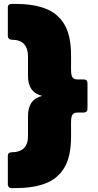

<svg xmlns="http://www.w3.org/2000/svg" viewBox="-20 -811 501 981"><path d="M63 150H38Q22 150 20 132V-15Q20 -32 38 -33Q123 -33 123 -115V-218Q123 -304 196 -321Q123 -338 123 -423V-524Q123 -564 102.5 -586Q82 -608 40 -608Q22 -608 20 -626V-773Q20 -790 38 -791H63Q147 -791 210 -768Q273 -745 308 -688Q343 -631 343 -529V-456Q343 -423 351.5 -414Q360 -405 377 -405H409Q426 -405 427 -387V-254Q427 -238 409 -236H377Q360 -236 351.5 -227Q343 -218 343 -185V-112Q343 -10 308 47Q273 104 210 127Q147 150 63 150Z"/></svg>

Font: YamahaIndonesia935. App Black
Style: Regular
Weight: 900
Designer: Dalton Maag Ltd
Foundry: Dalton Maag Ltd
Version: Version 1.002; January 01, 2024; Regular/Italic